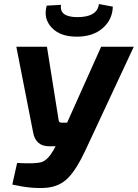

<svg xmlns="http://www.w3.org/2000/svg" viewBox="-20 -922 684 953"><path d="M471 -902 540 -889Q538 -824 489.5 -782Q441 -740 361 -740Q278 -740 236 -785.5Q194 -831 212 -894L283 -898Q278 -867 299 -852Q320 -837 364 -837Q463 -837 471 -902ZM644 -690 404 -176Q362 -85 319.5 -40.5Q277 4 210 10Q137 16 41 -6L65 -113Q159 -108 188 -118Q217 -128 245 -176L256 -196H224Q156 -196 144 -267L61 -690H213L271 -326Q272 -313 286 -313H313L482 -690Z"/></svg>

Font: Ezarion
Style: Bold Italic
Weight: 700
Italic angle: -8°
Designer: Natanael Gama
Version: Version 1.001;PS 001.001;hotconv 1.0.70;makeotf.lib2.5.58329